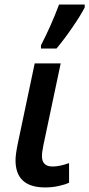

<svg xmlns="http://www.w3.org/2000/svg" viewBox="-20 -821 395 851"><path d="M212.9 -83Q244.6 -83 286.1 -98.1V-11.2Q269 -2.9 240 3.4Q210.9 9.8 180.2 9.8Q48.8 9.8 48.8 -110.8Q48.8 -135.7 59.1 -186L133.8 -540H249L172.9 -180.2Q166 -147 166 -128.9Q166 -83 212.9 -83ZM161.6 -620.1Q207.5 -709 241.7 -800.8H355.5V-788.1Q338.4 -754.4 302 -701.2Q265.6 -647.9 230.5 -606H161.6Z"/></svg>

Font: Open Sans Semibold
Style: Italic
Weight: 600
Italic angle: -12°
Foundry: Ascender Corporation
Version: Version 1.10